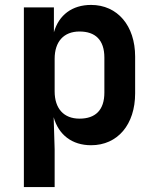

<svg xmlns="http://www.w3.org/2000/svg" viewBox="-20 -580 640 780"><path d="M77 180H202V26L198 -104C218 -32 273 10 350 10C458 10 529 -74 529 -201V-350C529 -476 457 -560 350 -560C273 -560 219 -519 199 -449V-550H77ZM303 -98C239 -98 202 -139 202 -209V-341C202 -411 239 -452 303 -452C367 -452 404 -418 404 -346V-204C404 -132 367 -98 303 -98Z"/></svg>

Font: JetBrains Mono
Style: Bold
Weight: 558
Monospace: yes
Designer: Philipp Nurullin, Konstantin Bulenkov
Foundry: JetBrains
Version: Version 2.305